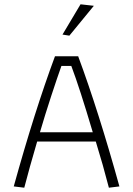

<svg xmlns="http://www.w3.org/2000/svg" viewBox="-20 -874 620 894"><path d="M271 -713 355 -854 417 -847 303 -708ZM44 -6Q141 -356 236 -612H344Q439 -356 536 -6L487 0Q460 -105 426 -215H153Q116 -89 93 0ZM412 -258Q351 -464 312 -567H266Q247 -514 218 -425.5Q189 -337 166 -258Z"/></svg>

Font: Athiti Light
Style: Regular
Weight: 300
Designer: CadsonDemak Team
Foundry: CadsonDemak
Version: Version 1.033